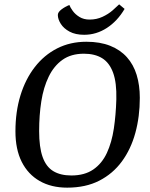

<svg xmlns="http://www.w3.org/2000/svg" viewBox="-20 -852 692 883"><path d="M289 11Q216 11 162.5 -19.5Q109 -50 80 -107.5Q51 -165 51 -248Q51 -338 74 -413Q97 -488 140 -543.5Q183 -599 243 -629.5Q303 -660 377 -660Q440 -660 486.5 -641.5Q533 -623 563.5 -589Q594 -555 608.5 -507.5Q623 -460 623 -402Q623 -316 602.5 -241Q582 -166 540.5 -109.5Q499 -53 436.5 -21Q374 11 289 11ZM308 -45Q369 -45 409 -72.5Q449 -100 471.5 -148.5Q494 -197 503.5 -260.5Q513 -324 515 -395Q517 -472 500 -518Q483 -564 449.5 -584.5Q416 -605 366 -605Q307 -605 267.5 -577Q228 -549 204 -499.5Q180 -450 170 -386Q160 -322 160 -249Q160 -175 176 -130Q192 -85 225 -65Q258 -45 308 -45ZM367 -692Q327 -692 300 -706.5Q273 -721 259.5 -742.5Q246 -764 246 -783Q246 -796 262.5 -808.5Q279 -821 299 -829Q303 -818 314.5 -802Q326 -786 345.5 -774Q365 -762 392 -762Q424 -762 451 -774.5Q478 -787 497.5 -804Q517 -821 528 -832L553 -811Q520 -755 471.5 -723.5Q423 -692 367 -692Z"/></svg>

Font: Faustina Light Medium
Style: Italic
Weight: 500
Italic angle: -8°
Version: Version 1.200